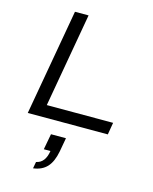

<svg xmlns="http://www.w3.org/2000/svg" viewBox="-144 -780 956 1198"><g transform="rotate(15 334.0 -180.5)"><path d="M66.9 0 188 -686H275.9L168.9 -78.1H597.2L584 0ZM188 325.2 195.8 282.2Q252.9 271.5 265.1 192.9H222.2L241.2 90.8H337.9L321.8 180.2Q309.1 248 277.1 283Q245.1 317.9 188 325.2Z"/></g></svg>

Font: Archivo Expanded Light
Style: Italic
Weight: 300
Width: 7
Italic angle: -10°
Designer: Hector Gatti
Foundry: Omnibus-Type
Version: Version 2.001